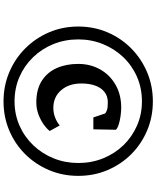

<svg xmlns="http://www.w3.org/2000/svg" viewBox="81 -1033 887 1089"><g transform="rotate(90 524.5 -488.5)"><path d="M130.5 -489Q130.5 -578 163.5 -655Q196.5 -732 254.8 -789.5Q313 -847 390 -879.5Q467 -912 555 -912Q643.5 -912 720.2 -879.5Q797 -847 854.5 -789.5Q912 -732 944.8 -655Q977.5 -578 977.5 -489Q977.5 -400 944.8 -323Q912 -246 854.5 -188Q797 -130 720.2 -97.5Q643.5 -65 555 -65Q467 -65 390 -97.5Q313 -130 254.8 -188Q196.5 -246 163.5 -323Q130.5 -400 130.5 -489ZM203.5 -489Q203.5 -413.5 230 -348Q256.5 -282.5 304.5 -232.8Q352.5 -183 416.5 -155.2Q480.5 -127.5 555 -127.5Q629 -127.5 692.8 -155.8Q756.5 -184 804 -233.8Q851.5 -283.5 878 -349Q904.5 -414.5 904.5 -489Q904.5 -564.5 878 -630Q851.5 -695.5 804 -744.8Q756.5 -794 692.8 -822Q629 -850 555 -850Q479.5 -850 415.2 -821.8Q351 -793.5 303.8 -743.8Q256.5 -694 230 -628.5Q203.5 -563 203.5 -489ZM560.5 -251Q487 -251 438.5 -282Q390 -313 366.2 -366.5Q342.5 -420 342.5 -488.5Q342.5 -558 373.8 -613.2Q405 -668.5 461 -700.5Q517 -732.5 590 -732.5Q611.5 -732.5 637.2 -729Q663 -725.5 684.8 -718.8Q706.5 -712 716 -702.5L713.5 -574.5H646L623.5 -641.5Q617 -647 604 -651.8Q591 -656.5 560 -656.5Q525 -656.5 501 -637.2Q477 -618 465.2 -584.2Q453.5 -550.5 453.5 -507Q453.5 -435.5 492 -391.5Q530.5 -347.5 592 -347.5Q620.5 -347.5 647.5 -358Q674.5 -368.5 691.5 -384L723 -327Q709.5 -309.5 684.8 -292Q660 -274.5 628 -262.8Q596 -251 560.5 -251Z"/></g></svg>

Font: Merriweather Light 18pt ExtraBold
Style: Italic
Weight: 800
Italic angle: -7.8°
Version: Version 2.101